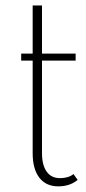

<svg xmlns="http://www.w3.org/2000/svg" viewBox="-20 -659 312 694"><path d="M56.6 -439.9V-465.3H98.1V-639.2H131.8V-465.3H253.4V-439.9H131.8V-105.5Q131.8 -62 148.7 -38.6Q165.5 -15.1 196.8 -15.1Q227.5 -15.1 245.6 -29.8L260.7 -8.8Q232.9 14.6 190.4 14.6Q146.5 14.6 122.3 -16.6Q98.1 -47.9 98.1 -105V-439.9Z"/></svg>

Font: Spartan MB ExtLt
Style: Regular
Weight: 200
Designer: Matt Bailey, Mirko Velimirovic
Foundry: Matt Bailey
Version: Version 1.005